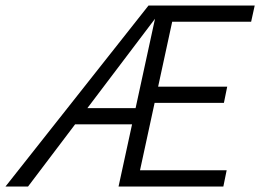

<svg xmlns="http://www.w3.org/2000/svg" viewBox="-54 -678 946 698"><path d="M-34 0 486 -658H546L48 0ZM180 -226 212 -285H487L475 -226ZM460 -304 473 -363H772L760 -304ZM377 0 520 -658H872L859 -599H572L455 -59H770L758 0Z"/></svg>

Font: Ysabeau
Style: Italic
Weight: 400
Italic angle: -12°
Designer: Christian Thalmann (Catharsis Fonts)
Version: Version 2.000;gftools[0.9.27.dev2+g8671c4b]